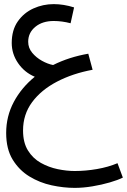

<svg xmlns="http://www.w3.org/2000/svg" viewBox="-20 -519 617 933"><path d="M343 394Q289 394 231 381.5Q173 369 123 338.5Q73 308 41.5 256.5Q10 205 10 127Q10 46 47 -23.5Q84 -93 149 -146Q99 -167 68 -212Q37 -257 37 -310Q37 -373 66.5 -415Q96 -457 142.5 -478Q189 -499 241 -499Q289 -499 340 -483L323 -406Q281 -417 241 -417Q186 -417 151.5 -388.5Q117 -360 117 -316Q117 -286 136.5 -262.5Q156 -239 184 -223.5Q212 -208 238 -203Q316 -242 409 -258L430 -180Q333 -162 256.5 -122Q180 -82 136 -22.5Q92 37 92 115Q92 174 116 212.5Q140 251 178.5 272.5Q217 294 260.5 303Q304 312 343 312Q396 312 451 302.5Q506 293 551 274L577 344Q553 356 513.5 367.5Q474 379 429 386.5Q384 394 343 394Z"/></svg>

Font: Go Noto Kurrent-Regular
Style: Regular
Weight: 400
Designer: Monotype Design Team
Foundry: Monotype Imaging Inc.
Version: Version 2.012; ttfautohint (v1.8.4.7-5d5b)